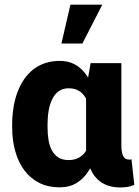

<svg xmlns="http://www.w3.org/2000/svg" viewBox="-20 -802 603 832"><path d="M32.7 -251.5V-261.7Q32.7 -322.3 46.1 -372.8Q59.6 -423.3 85.7 -460.4Q111.8 -497.6 150.4 -517.8Q189 -538.1 239.3 -538.1Q273.9 -538.1 300.8 -524.7Q327.6 -511.2 347.4 -486.3Q367.2 -461.4 381.6 -427.5Q396 -393.6 405.8 -352.3Q415.5 -311 420.9 -264.6V-248Q414.1 -193.4 400.9 -146.7Q387.7 -100.1 366.2 -64.7Q344.7 -29.3 313.2 -9.8Q281.7 9.8 238.3 9.8Q188.5 9.8 150.1 -9.5Q111.8 -28.8 85.7 -63.7Q59.6 -98.6 46.1 -146.5Q32.7 -194.3 32.7 -251.5ZM186 -261.7V-251.5Q186 -220.7 190.4 -194.6Q194.8 -168.5 205.6 -149.2Q216.3 -129.9 233.9 -119.1Q251.5 -108.4 276.9 -108.4Q302.2 -108.4 320.1 -117.7Q337.9 -127 349.6 -143.6Q361.3 -160.2 367.7 -183.8Q374 -207.5 376.5 -236.8V-274.4Q374 -307.1 367.7 -334Q361.3 -360.8 349.9 -379.9Q338.4 -398.9 320.6 -409.2Q302.7 -419.4 277.8 -419.4Q252.4 -419.4 235.1 -407.2Q217.8 -395 206.8 -373.3Q195.8 -351.6 190.9 -323Q186 -294.4 186 -261.7ZM372.6 -528.3H505.9V-174.8Q505.9 -156.2 508.1 -144Q510.3 -131.8 514.6 -124.3Q519 -116.7 525.4 -113.5Q531.7 -110.4 540.5 -110.4Q543.9 -110.4 545.9 -110.8Q547.9 -111.3 549.8 -111.8L562 -1Q545.9 5.9 532 8.1Q518.1 10.3 501 10.3Q470.7 10.3 445.8 1.5Q420.9 -7.3 402.1 -25.6Q383.3 -43.9 371.1 -71.8Q358.9 -99.6 353 -137.7V-415.5ZM246.1 -613.3 285.2 -781.7H423.3L336.9 -613.3Z"/></svg>

Font: Roboto ExtraBold
Style: Regular
Weight: 800
Designer: Christian Robertson
Foundry: Google
Version: Version 3.009; 2024